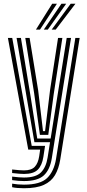

<svg xmlns="http://www.w3.org/2000/svg" viewBox="-20 -804 468 1032"><path d="M109 207.8Q70.8 207.8 45.2 202.2V183.2Q76 188.5 109 188.5Q196.5 188.5 233.4 152.9Q270.2 117.2 281.2 50.2L385 -600H408.2L303.8 54Q295.8 103 275.5 137.4Q255.2 171.8 215.5 189.8Q175.8 207.8 109 207.8ZM109 131Q87.8 131 45.2 126V107Q88.2 111.8 109 111.8Q148.8 111.8 166.9 92.5Q185 73.2 190.8 35L195.8 0H131.8L22.5 -600H45.8L150.5 -19.8H222.2L213.2 38.8Q206.2 84.8 183.2 107.9Q160.2 131 109 131ZM109 169.2Q79.5 169.2 45.2 164.2V145.2Q83.8 150.2 109 150.2Q172.5 150.2 200 122.9Q227.5 95.5 236 42.5L249 -39.8H165L125 -270.8L69.2 -600H92.5L144.2 -287L180.2 -59.5H252.2L338.5 -600H361.8L258.5 46.2Q248.8 107.5 215.9 138.4Q183 169.2 109 169.2ZM194.5 -79.2 163.5 -302.8 116 -600H139.2L185.2 -317.8L211.2 -99H222.2L249.2 -320.8L292 -600H315.2L268.5 -296.5L239.5 -79.2ZM173.2 -645 260.5 -784H286L195 -645ZM257.8 -645 360 -784H385.5L279.5 -645ZM215.5 -645 310.2 -784H335.8L237 -645Z"/></svg>

Font: Big Shoulders Inline Text
Style: Bold
Weight: 700
Designer: Patric King
Foundry: XO Type Co
Version: Version 1.000